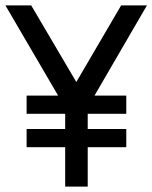

<svg xmlns="http://www.w3.org/2000/svg" viewBox="-20 -687 561 707"><path d="M78 -212H220V-268H78V-335H194L0 -667H95L261 -385L426 -667H521L328 -335H445V-268H303V-212H445V-145H303V0H220V-145H78Z"/></svg>

Font: Epunda Sans
Style: Regular
Weight: 400
Designer: Simon Atzbach
Foundry: typofactur
Version: Version 2.204; ttfautohint (v1.8.4.7-5d5b)